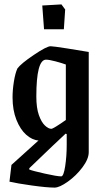

<svg xmlns="http://www.w3.org/2000/svg" viewBox="-20 -670 475 872"><path d="M23 155 32 79 155 -32Q126 -34 99 -58Q72 -82 54.5 -126Q37 -170 37 -228Q37 -261 43 -299Q49 -337 59 -359Q75 -381 133.5 -420.5Q192 -460 210 -460Q221 -460 285 -450Q349 -440 383 -434V21Q383 52 354.5 90Q326 128 288 155Q250 182 228 182Q193 182 125 172.5Q57 163 23 155ZM279 -125V-377Q260 -384 231.5 -391.5Q203 -399 189 -399Q145 -399 145 -231Q145 -180 156.5 -147.5Q168 -115 184 -100Q200 -85 213 -85Q222 -85 279 -125ZM283 -12V-61L278 -63Q243 -31 113 94V100Q128 106 183.5 118.5Q239 131 258 131Q269 131 276 85Q283 39 283 -12ZM172 -645 259 -650 276 -627 270 -537H180Z"/></svg>

Font: Grenze Medium
Style: Regular
Weight: 500
Designer: Renata Polastri
Foundry: Omnibus-Type
Version: Version 1.002; ttfautohint (v1.8)